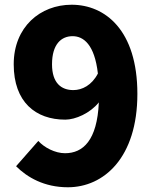

<svg xmlns="http://www.w3.org/2000/svg" viewBox="-20 -738 649 812"><path d="M200 -466C200 -552 240 -585 287 -585C333 -585 380 -550 394 -427C368 -377 327 -357 290 -357C240 -357 200 -386 200 -466ZM38 -466C38 -306 131 -232 256 -232C299 -232 361 -259 398 -305C391 -144 331 -90 255 -90C213 -90 167 -114 142 -142L48 -35C95 12 167 54 267 54C419 54 561 -71 561 -341C561 -611 424 -718 283 -718C150 -718 38 -624 38 -466Z"/></svg>

Font: コーポレート・ロゴ ver3 Bold
Style: Regular
Weight: 700
Designer: [KANA_main] LOGOTYPE.JP [Source Han Sans] Ryoko NISHIZUKA 西塚涼子 (kana, bopomofo & ideographs); Paul D. Hunt (Latin, Greek
Version: Version 12.001;FEAKit 1.0